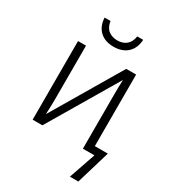

<svg xmlns="http://www.w3.org/2000/svg" viewBox="-217 -837 999 1125"><g transform="rotate(30 283.0 -274.5)"><path d="M280 -607Q223 -607 188.5 -639Q154 -671 151 -729H191Q197 -688 221.5 -669Q246 -650 282 -650Q318 -650 342 -669.5Q366 -689 372 -729H412Q409 -672 374.5 -639.5Q340 -607 280 -607ZM85 0V-532H139V-167Q139 -142 138 -117.5Q137 -93 136 -67L411 -532H478V-48H566L498 180H441L503 0H425V-363Q425 -413 427 -466L151 0Z"/></g></svg>

Font: Noto Sans Mono SemiCondensed Light
Style: Regular
Weight: 300
Width: 4
Designer: Monotype Design Team
Foundry: Monotype Imaging Inc.
Version: Version 2.014; ttfautohint (v1.8.4.7-5d5b)